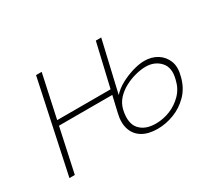

<svg xmlns="http://www.w3.org/2000/svg" viewBox="-87 -571 827 740"><g transform="rotate(-30 326.5 -201.0)"><path d="M42 0 129 -408H154L66 0ZM94 -195 99 -217H367L362 -195ZM432 6Q392 6 365.5 -9.5Q339 -25 329 -54.5Q319 -84 329 -125L395 -408H419L353 -124Q341 -69 365 -42Q389 -15 436 -15Q469 -15 500 -27.5Q531 -40 554.5 -64Q578 -88 586 -123Q599 -172 574.5 -198.5Q550 -225 510 -225Q491 -225 466.5 -219Q442 -213 418 -200.5Q394 -188 376.5 -169Q359 -150 353 -124H335Q343 -156 363.5 -179Q384 -202 411.5 -216.5Q439 -231 467 -239Q495 -247 517 -247Q550 -247 574.5 -231.5Q599 -216 609.5 -188.5Q620 -161 609 -122Q598 -79 570 -50.5Q542 -22 505.5 -8Q469 6 432 6Z"/></g></svg>

Font: Ysabeau Infant Thin
Style: Italic
Weight: 250
Italic angle: -12°
Designer: Christian Thalmann (Catharsis Fonts)
Version: Version 2.001;gftools[0.9.30]; featfreeze: ss01,ss02,lnum